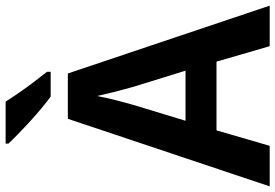

<svg xmlns="http://www.w3.org/2000/svg" viewBox="-168 -810 978 682"><g transform="rotate(-90 321.0 -469.0)"><path d="M498 0 443 -189H199L144 0H0L240 -717H401L642 0ZM354 -483Q350 -499 343.5 -521.5Q337 -544 331.5 -568Q326 -592 321 -613Q314 -576 305 -542Q296 -508 289 -483L233 -299H411ZM301 -938Q315 -916 334 -888.5Q353 -861 372.5 -835.5Q392 -810 407 -791V-778H319Q301 -791 277.5 -810.5Q254 -830 230 -852Q206 -874 185.5 -894Q165 -914 152 -928V-938Z"/></g></svg>

Font: Noto Sans Display SemiBold
Style: Regular
Weight: 600
Designer: Monotype Design Team
Foundry: Monotype Imaging Inc.
Version: Version 2.003